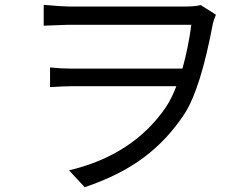

<svg xmlns="http://www.w3.org/2000/svg" viewBox="-20 -738 1040 800"><path d="M816.4 -716.8 879.9 -676.8Q870.1 -654.3 867.2 -640.6Q816.4 -370.1 750 -265.6Q678.7 -156.2 578.6 -81.5Q478.5 -6.8 333 42L267.6 -28.3Q536.1 -91.8 672.9 -293.9Q698.2 -334 714.8 -378.9H280.3Q251 -378.9 188.5 -375V-457Q234.4 -452.1 277.3 -452.1H740.2Q764.6 -540 777.3 -634.8H264.6Q255.9 -634.8 162.1 -630.9V-717.8Q240.2 -710.9 264.6 -710.9H754.9Q791 -710.9 816.4 -716.8Z"/></svg>

Font: Gen Shin Gothic Monospace Regular
Style: Regular
Weight: 400
Designer: [Source Han Sans]
Ryoko NISHIZUKA  (kana & ideographs); Paul D. Hunt (Latin, Greek & Cyrillic); Wenlong ZHANG  (bopomofo
Version: Version 1.002.20150607